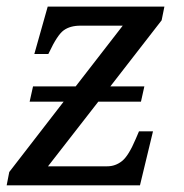

<svg xmlns="http://www.w3.org/2000/svg" viewBox="-21 -556 552 576"><path d="M300.8 -57.1Q325.2 -57.1 345 -72.8Q364.7 -88.4 386.2 -139.2L396 -162.1H438L398.9 0H-1L6.8 -40L169.9 -251H67.9L78.1 -296.9H206.1L347.2 -479H220.2Q189.5 -479 170.2 -465.1Q150.9 -451.2 126 -397.9L124 -394H82L122.1 -536.1H472.2L463.9 -495.1L310.1 -296.9H412.1L401.9 -251H273.9L123 -57.1Z"/></svg>

Font: Droid Serif
Style: Italic
Weight: 400
Italic angle: -12°
Designer: Monotype Design team
Foundry: Monotype Imaging Inc.
Version: Version 1.03